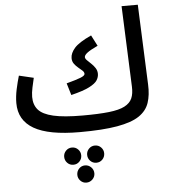

<svg xmlns="http://www.w3.org/2000/svg" viewBox="-66 -778 1027 1166"><g transform="rotate(-5 448.0 -194.5)"><path d="M400 21Q211 21 121 -31Q31 -83 31 -188Q31 -228 40.5 -272Q50 -316 61 -353L150 -332Q144 -307 137 -274.5Q130 -242 130 -217Q130 -169 156.5 -138.5Q183 -108 247.5 -93Q312 -78 426 -78Q524 -78 586.5 -85Q649 -92 682.5 -109.5Q716 -127 728.5 -155.5Q741 -184 739 -227L719 -719H818L838 -231Q841 -167 825 -119.5Q809 -72 763 -41Q717 -10 629 5.5Q541 21 400 21ZM368 -208 346 -281Q406 -297 432.5 -307.5Q459 -318 459 -329Q459 -340 448.5 -349.5Q438 -359 424 -370.5Q410 -382 399.5 -396.5Q389 -411 389 -431Q389 -461 416 -492Q443 -523 519 -558L553 -492Q508 -471 489 -456.5Q470 -442 470 -430Q470 -421 480.5 -410.5Q491 -400 505 -387Q519 -374 529.5 -358Q540 -342 540 -322Q540 -302 528 -283Q516 -264 479 -245Q442 -226 368 -208ZM484 215Q462 215 447 199.5Q432 184 432 162Q432 141 447 125.5Q462 110 484 110Q506 110 521 125.5Q536 141 536 162Q536 184 521 199.5Q506 215 484 215ZM344 215Q322 215 307 199.5Q292 184 292 162Q292 141 307 125.5Q322 110 344 110Q366 110 381 125.5Q396 141 396 162Q396 184 381 199.5Q366 215 344 215ZM413 330Q392 330 377 314.5Q362 299 362 278Q362 256 377 240.5Q392 225 413 225Q435 225 450.5 240.5Q466 256 466 278Q466 299 450.5 314.5Q435 330 413 330Z"/></g></svg>

Font: Noto Sans Arabic Med
Style: Regular
Weight: 500
Designer: Monotype Design Team, Nadine Chahine, Nizar Qandah and Khaled Hosny
Foundry: Monotype Imaging Inc.
Version: Version 2.012; ttfautohint (v1.8.4.7-5d5b)